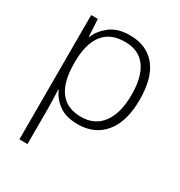

<svg xmlns="http://www.w3.org/2000/svg" viewBox="-181 -665 958 1024"><g transform="rotate(30 297.5 -153.0)"><path d="M323.2 -541Q425.8 -541 482.2 -472.2Q538.6 -403.3 538.6 -269Q538.6 -133.8 479.2 -62Q419.9 9.8 316.4 9.8Q244.1 9.8 200.7 -21.7Q157.2 -53.2 138.2 -98.1H134.8Q136.2 -70.3 137.2 -40Q138.2 -9.8 138.2 17.1V234.9H88.4V-530.8H129.4L135.3 -424.8H138.2Q157.2 -470.7 202.1 -505.9Q247.1 -541 323.2 -541ZM316.9 -497.6Q226.6 -497.6 182.6 -439.5Q138.7 -381.3 138.2 -272.9V-264.6Q138.2 -33.2 312 -33.2Q396.5 -33.2 442.1 -95Q487.8 -156.7 487.8 -269.5Q487.8 -380.9 445.1 -439.2Q402.3 -497.6 316.9 -497.6Z"/></g></svg>

Font: Open Sans Light
Style: Regular
Weight: 300
Designer: Monotype Design Team
Foundry: Monotype Imaging Inc.
Version: Version 3.000; ttfautohint (v1.8.4)